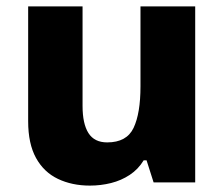

<svg xmlns="http://www.w3.org/2000/svg" viewBox="-20 -570 700 600"><path d="M590 -550V0H460L438 -69H429Q412 -41 385.5 -23.5Q359 -6 327 2Q295 10 261 10Q205 10 161 -11Q117 -32 92.5 -76.5Q68 -121 68 -191V-550H238V-239Q238 -183 256.5 -154Q275 -125 315 -125Q376 -125 397.5 -170.5Q419 -216 419 -300V-550Z"/></svg>

Font: Noto Sans Syriac Eastern ExtraBold
Style: Regular
Weight: 800
Designer: Patrick Giasson and the Monotype Design Team
Foundry: Monotype Imaging Inc.
Version: Version 3.001